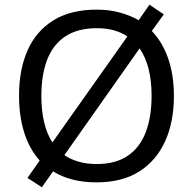

<svg xmlns="http://www.w3.org/2000/svg" viewBox="-20 -766 821 817"><path d="M720 -358Q720 -247 682.5 -164.5Q645 -82 572 -36Q499 10 391 10Q335 10 288.5 -2Q242 -14 206 -37L158 31L97 -9L149 -83Q105 -132 83 -202Q61 -272 61 -359Q61 -469 97 -551Q133 -633 206.5 -679Q280 -725 392 -725Q444 -725 488.5 -713Q533 -701 570 -680L616 -746L677 -705L626 -634Q672 -586 696 -516Q720 -446 720 -358ZM625 -358Q625 -487 574 -560L254 -106Q280 -88 314.5 -78Q349 -68 391 -68Q472 -68 523.5 -103Q575 -138 600 -203Q625 -268 625 -358ZM156 -358Q156 -297 167.5 -247Q179 -197 203 -160L522 -611Q497 -628 464.5 -637Q432 -646 392 -646Q311 -646 258.5 -611.5Q206 -577 181 -512.5Q156 -448 156 -358Z"/></svg>

Font: Noto Sans Cherokee
Style: Regular
Weight: 400
Designer: Monotype Design Team
Foundry: Monotype Imaging Inc.
Version: Version 2.001